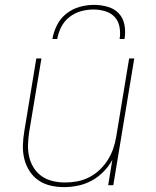

<svg xmlns="http://www.w3.org/2000/svg" viewBox="-20 -760 640 788"><path d="M243 8Q214 8 186.5 1.5Q159 -5 137 -20.5Q115 -36 100.5 -59Q86 -82 79.5 -109Q73 -136 74 -165Q75 -194 80 -223L129 -520H150L100 -220Q96 -194 95 -168Q94 -142 99.5 -117.5Q105 -93 118 -72Q131 -51 151 -37Q171 -23 196 -17Q221 -11 247 -11Q271 -11 296 -15.5Q321 -20 345 -32Q369 -44 388.5 -62.5Q408 -81 422 -103Q436 -125 444.5 -149.5Q453 -174 457 -199L510 -520H531L445 0H424L441 -104Q427 -78 405 -55.5Q383 -33 356 -18.5Q329 -4 300 2Q271 8 243 8ZM195 -600Q200 -629 214 -657Q228 -685 253 -704.5Q278 -724 307.5 -732Q337 -740 366 -740Q395 -740 422.5 -732Q450 -724 468 -704.5Q486 -685 491 -657Q496 -629 491 -600H471Q475 -625 470.5 -649.5Q466 -674 450.5 -690.5Q435 -707 411.5 -714Q388 -721 363 -721Q338 -721 312.5 -714Q287 -707 265.5 -690.5Q244 -674 231.5 -649.5Q219 -625 215 -600Z"/></svg>

Font: Iosevka Aile Thin
Style: Italic
Weight: 100
Italic angle: -9°
Designer: Belleve Invis
Foundry: Belleve Invis
Version: Version 31.1.0; ttfautohint (v1.8.4)